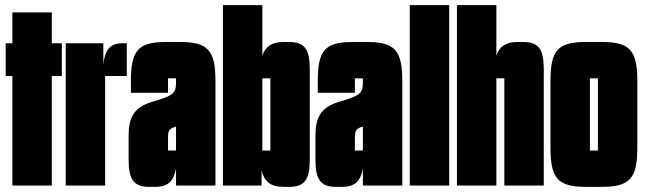

<svg xmlns="http://www.w3.org/2000/svg" viewBox="-20 -720 2505 745"><path d="M2 -425H28V0H181V-425H220V-552H181V-672H28V-552H2Z M388 0V-425H472V-552H455C409 -552 387 -529 381 -469V-552H235V0Z M479 -102C479 -26 497 5 558 5H582C636 5 655 -21 663 -67V0H816V-406C816 -524 787 -557 680 -557H623C516 -557 488 -524 488 -406V-360H632V-416H663V-399C663 -356 649 -348 571 -325C495 -303 479 -258 479 -192ZM663 -136H632V-186C632 -213 636 -221 663 -229Z M998 -700H845V0H995V-59C1005 -18 1028 5 1079 5H1103C1164 5 1182 -26 1182 -102V-450C1182 -526 1164 -557 1103 -557H1079C1033 -557 1009 -538 998 -504ZM1029 -136H998V-416H1029Z M1204 -102C1204 -26 1222 5 1283 5H1307C1361 5 1380 -21 1388 -67V0H1541V-406C1541 -524 1512 -557 1405 -557H1348C1241 -557 1213 -524 1213 -406V-360H1357V-416H1388V-399C1388 -356 1374 -348 1296 -325C1220 -303 1204 -258 1204 -192ZM1388 -136H1357V-186C1357 -213 1361 -221 1388 -229Z M1723 0V-700H1570V0Z M1937 0H2090V-450C2090 -526 2072 -557 2011 -557H1987C1941 -557 1917 -538 1906 -504V-700H1753V0H1906V-416H1937Z M2453 -406C2453 -524 2424 -557 2317 -557H2252C2144 -557 2116 -524 2116 -406V-146C2116 -29 2144 5 2252 5H2317C2424 5 2453 -29 2453 -146ZM2269 -416H2300V-136H2269Z"/></svg>

Font: Queering Heavy
Style: Bold
Weight: 900
Designer: Adam Naccarato
Foundry: adamnac
Version: Version 2.000;hotconv 1.0.109;makeotfexe 2.5.65596